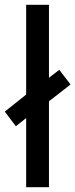

<svg xmlns="http://www.w3.org/2000/svg" viewBox="-41 -780 314 800"><path d="M68 0H163V-358L253 -428L206 -489L163 -456V-760H68V-386L-21 -315L25 -254L68 -288Z"/></svg>

Font: Noto Sans Malayalam ExtraCondensed Medium
Style: Regular
Weight: 500
Width: 2
Designer: Jelle Bosma - Monotype Design Team
Foundry: Monotype Imaging Inc.
Version: Version 2.104